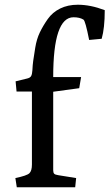

<svg xmlns="http://www.w3.org/2000/svg" viewBox="-20 -792 463 812"><path d="M51 0 45 -39Q94 -49 104.5 -59.5Q115 -70 115 -96V-405H50L46 -448L95 -460Q108 -463 112 -471Q116 -479 117 -495Q118 -517 120.5 -535Q123 -553 129 -590Q135 -627 148.5 -655Q162 -683 182 -711.5Q202 -740 234.5 -756Q267 -772 309 -772Q363 -772 423 -749Q423 -673 410 -628L357 -623Q341 -704 333 -709Q317 -719 291 -719Q205 -719 205 -466H323L315 -419L205 -404V-72Q205 -62 209 -57.5Q213 -53 227 -51L302 -39L298 0Z"/></svg>

Font: Poly
Style: Regular
Weight: 400
Designer: Jos Nicols Silva Schwarzenberg
Foundry: Jose Nicolas Silva Schwarzenberg
Version: Version 1.001